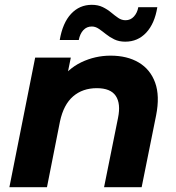

<svg xmlns="http://www.w3.org/2000/svg" viewBox="-20 -777 731 797"><path d="M439 -546Q508 -546 556 -517.5Q604 -489 624 -434Q644 -379 628 -298L568 0H412L470 -288Q482 -347 460.5 -379Q439 -411 382 -411Q323 -411 283.5 -377Q244 -343 229 -273L175 0H19L126 -538H274L243 -386L221 -432Q260 -491 317.5 -518.5Q375 -546 439 -546ZM500 -604Q474 -604 454.5 -613.5Q435 -623 419.5 -635.5Q404 -648 390 -657.5Q376 -667 361 -667Q340 -667 326 -652Q312 -637 307 -611H228Q240 -682 275 -719.5Q310 -757 361 -757Q387 -757 406.5 -747.5Q426 -738 441.5 -725Q457 -712 471 -702.5Q485 -693 501 -693Q522 -693 536 -708.5Q550 -724 554 -747H633Q622 -679 587 -641.5Q552 -604 500 -604Z"/></svg>

Font: Montserrat Thin
Style: Bold Italic
Weight: 700
Italic angle: -11.3°
Version: Version 9.000